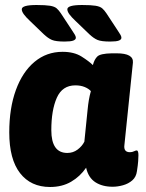

<svg xmlns="http://www.w3.org/2000/svg" viewBox="-20 -738 585 767"><path d="M180 9Q103 9 60 -46.5Q17 -102 17 -209Q17 -306 43.5 -378.5Q70 -451 118 -491Q166 -531 230 -531Q276 -531 306 -512Q336 -493 351 -478Q357 -501 369 -512.5Q381 -524 426 -525H446Q514 -525 511 -488L477 -159Q473 -130 499 -130Q508 -130 515 -133.5Q522 -137 526 -137Q533 -137 533 -118Q533 -110 532 -94.5Q531 -79 527 -54Q524 -31 508.5 -17.5Q493 -4 471.5 2Q450 8 430 8Q389 8 361 -10Q333 -28 324 -68Q300 -33 264 -12Q228 9 180 9ZM249 -127Q272 -127 290 -140.5Q308 -154 317 -172L330 -300Q332 -321 335 -338.5Q338 -356 343 -374Q334 -384 318 -390.5Q302 -397 281 -397Q229 -397 207 -347.5Q185 -298 185 -218Q185 -127 249 -127ZM420 -572Q385 -572 369.5 -578.5Q354 -585 336 -602L281 -655Q266 -669 257.5 -680.5Q249 -692 249 -701Q249 -718 308 -718Q344 -718 362 -715Q380 -712 388.5 -704.5Q397 -697 405 -685L451 -615Q458 -605 461.5 -598.5Q465 -592 465 -587Q465 -580 455 -576Q445 -572 420 -572ZM238 -572Q203 -572 187.5 -578.5Q172 -585 154 -602L99 -655Q84 -669 75.5 -680.5Q67 -692 67 -701Q67 -718 126 -718Q162 -718 180 -715Q198 -712 206.5 -704.5Q215 -697 223 -685L269 -615Q276 -605 279.5 -598.5Q283 -592 283 -587Q283 -580 273 -576Q263 -572 238 -572Z"/></svg>

Font: Asap ExtraBold
Style: Italic
Weight: 800
Italic angle: -6°
Designer: Pablo Cosgaya
Foundry: Omnibus-Type
Version: Version 3.001; ttfautohint (v1.8.4.7-5d5b)